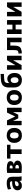

<svg xmlns="http://www.w3.org/2000/svg" viewBox="3004 -3794 800 6849"><g transform="rotate(-90 3404.5 -370.0)"><path d="M291 -530Q416 -530 469.5 -482.5Q523 -435 523 -327V-140Q523 -68 538 0H386Q378 -45 376 -73H374Q347 -35 301.5 -12.5Q256 10 206 10Q131 10 86 -32Q41 -74 41 -147Q41 -233 114.5 -285Q188 -337 326 -337H363V-339Q363 -383 345.5 -400Q328 -417 284 -417Q182 -417 89 -372L68 -485Q169 -530 291 -530ZM187 -162Q187 -135 203.5 -120Q220 -105 248 -105Q298 -105 330.5 -136Q363 -167 363 -215V-239H326Q258 -239 222.5 -218Q187 -197 187 -162Z M821 -98Q822 -98 833 -96.5Q844 -95 850 -95Q946 -95 946 -162Q946 -222 851 -222H821ZM821 -319H848Q886 -319 908 -334Q930 -349 930 -375Q930 -425 849 -425Q848 -425 821 -422ZM1100 -150Q1100 -72 1039 -32.5Q978 7 843 7Q750 7 660 -4V-516Q746 -527 835 -527Q1080 -527 1080 -394Q1080 -348 1046.5 -316.5Q1013 -285 956 -277V-276Q1022 -268 1061 -233Q1100 -198 1100 -150Z M1665 -398H1502V0H1335V-398H1172V-520H1665Z M1803 -457.5Q1874 -530 1999 -530Q2124 -530 2194.5 -457.5Q2265 -385 2265 -260Q2265 -135 2194.5 -62.5Q2124 10 1999 10Q1874 10 1803 -62.5Q1732 -135 1732 -260Q1732 -385 1803 -457.5ZM1999 -107Q2107 -107 2107 -260Q2107 -413 1999 -413Q1890 -413 1890 -260Q1890 -107 1999 -107Z M2826 -300 2738 -119H2608L2519 -300H2518V0H2362V-520H2534L2672 -231H2674L2812 -520H2986V0H2828V-300Z M3154 -457.5Q3225 -530 3350 -530Q3475 -530 3545.5 -457.5Q3616 -385 3616 -260Q3616 -135 3545.5 -62.5Q3475 10 3350 10Q3225 10 3154 -62.5Q3083 -135 3083 -260Q3083 -385 3154 -457.5ZM3350 -107Q3458 -107 3458 -260Q3458 -413 3350 -413Q3241 -413 3241 -260Q3241 -107 3350 -107Z M3975 10Q3847 10 3777.5 -63Q3708 -136 3708 -273V-463Q3708 -605 3787.5 -672.5Q3867 -740 4040 -740Q4120 -740 4191 -750V-633Q4118 -623 4046 -623Q3940 -623 3902.5 -590Q3865 -557 3865 -465V-437H3866Q3923 -510 4020 -510Q4108 -510 4166.5 -440Q4225 -370 4225 -250Q4225 -127 4159 -58.5Q4093 10 3975 10ZM4072 -250Q4072 -316 4044 -353Q4016 -390 3971 -390Q3924 -390 3896 -355Q3868 -320 3868 -255V-245Q3868 -182 3896 -146Q3924 -110 3970 -110Q4019 -110 4045.5 -145.5Q4072 -181 4072 -250Z M4503 -520V-221H4504L4678 -520H4840V0H4680V-299H4678L4504 0H4342V-520Z M5484 0H5320V-402H5201V-254Q5201 -113 5142 -56Q5083 1 4925 10L4917 -108Q4995 -113 5018.5 -143Q5042 -173 5042 -273V-520H5484Z M5780 -213V0H5616V-520H5780V-327H5949V-520H6113V0H5949V-213Z M6406 -520V-221H6407L6581 -520H6743V0H6583V-299H6581L6407 0H6245V-520Z"/></g></svg>

Font: Mplus 1p ExtraBold
Style: Regular
Weight: 800
Version: Version 1.061